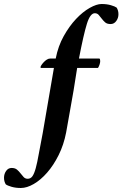

<svg xmlns="http://www.w3.org/2000/svg" viewBox="-162 -719 611 958"><path d="M345 -699Q320 -699 285.5 -679.5Q251 -660 217.5 -624.5Q184 -589 156 -539Q128 -489 116 -427H89Q80 -427 71.5 -421.5Q63 -416 56 -408.5Q49 -401 44.5 -394Q40 -387 40 -383Q42 -380 42 -380H107L51 -54Q39 6 31.5 49Q24 92 16.5 119.5Q9 147 0 160Q-9 173 -24 173Q-36 173 -44 164.5Q-52 156 -59.5 146Q-67 136 -77 127.5Q-87 119 -104 119Q-121 119 -131.5 134Q-142 149 -142 168Q-142 178 -139.5 186.5Q-137 195 -133 201Q-125 207 -104.5 213Q-84 219 -58 219Q-28 219 6.5 199Q41 179 73 142.5Q105 106 130.5 55Q156 4 168 -58Q177 -106 186.5 -162Q196 -218 205 -267Q214 -323 223 -380H327Q331 -386 334.5 -396Q338 -406 338 -414Q338 -418 337 -422.5Q336 -427 333 -427H232Q255 -547 271.5 -600Q288 -653 311 -653Q323 -653 330.5 -644.5Q338 -636 345.5 -626Q353 -616 362.5 -607.5Q372 -599 390 -599Q407 -599 418 -614Q429 -629 429 -648Q429 -658 426.5 -666.5Q424 -675 420 -681Q412 -687 391.5 -693Q371 -699 345 -699Z"/></svg>

Font: Vermiglione
Style: Italic
Weight: 400
Italic angle: -11°
Version: Version 1.105